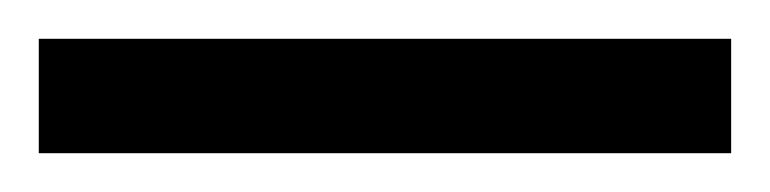

<svg xmlns="http://www.w3.org/2000/svg" viewBox="-23 -839 397 99"><path d="M-3 -760H354V-819H-3Z"/></svg>

Font: Noto Serif Khmer ExtraCondensed ExtraLight
Style: Regular
Weight: 200
Width: 2
Designer: Danh Hong and the Monotype Design Team
Foundry: Monotype Imaging Inc.
Version: Version 2.004